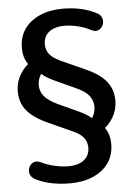

<svg xmlns="http://www.w3.org/2000/svg" viewBox="-60 -760 690 995"><g transform="rotate(-5 285.0 -262.5)"><path d="M263 190Q211 190 164 180Q117 170 81 150Q66 141 60.5 127.5Q55 114 57.5 100.5Q60 87 69 76.5Q78 66 91.5 63Q105 60 122 68Q152 83 190.5 92Q229 101 263 101Q297 101 321.5 91Q346 81 360 61.5Q374 42 374 14Q374 -15 358 -37Q342 -59 299 -78L173 -135Q123 -158 92.5 -184Q62 -210 48.5 -240.5Q35 -271 35 -308Q35 -355 58.5 -395Q82 -435 125 -463L115 -429Q97 -446 86.5 -471Q76 -496 76 -530Q76 -588 105 -629Q134 -670 185.5 -692.5Q237 -715 304 -715Q356 -715 401.5 -704.5Q447 -694 483 -674Q498 -665 503.5 -651.5Q509 -638 506.5 -624Q504 -610 495 -599.5Q486 -589 472.5 -586Q459 -583 442 -592Q412 -608 375.5 -617Q339 -626 304 -626Q272 -626 247.5 -616Q223 -606 209.5 -586.5Q196 -567 196 -539Q196 -510 212 -488.5Q228 -467 271 -447L397 -390Q448 -367 478 -341Q508 -315 521.5 -284.5Q535 -254 535 -217Q535 -170 511.5 -130Q488 -90 445 -62L455 -96Q473 -79 483.5 -53.5Q494 -28 494 5Q494 62 465 103.5Q436 145 384 167.5Q332 190 263 190ZM146 -330Q146 -299 166.5 -273.5Q187 -248 236 -225L345 -175Q371 -163 390.5 -149Q410 -135 422 -122L391 -118Q408 -135 416 -154.5Q424 -174 424 -195Q424 -227 404 -252.5Q384 -278 334 -300L225 -350Q199 -362 179.5 -376Q160 -390 148 -403L179 -407Q163 -391 154.5 -371Q146 -351 146 -330Z"/></g></svg>

Font: Nunito
Style: Bold
Weight: 700
Designer: Vernon Adams
Foundry: Vernon Adams
Version: Version 3.602